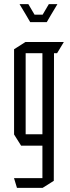

<svg xmlns="http://www.w3.org/2000/svg" viewBox="-20 -707 336 928"><path d="M104 -450V-504H288V-503L256 -450ZM62 201 48 155V154H185V201ZM82 -3 48 -57V-58H185V-3ZM48 -58V-469L103 -504H104V-58ZM185 201V-450H241L240 167L186 201ZM186 -636 216 -687H257V-686L227 -636ZM105 -636 75 -686V-687H117L147 -636ZM126 -600 105 -636H227L206 -600Z"/></svg>

Font: Foldit Light
Style: Regular
Weight: 300
Version: Version 1.003